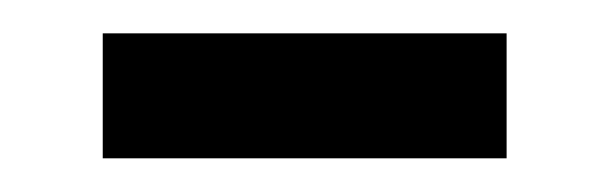

<svg xmlns="http://www.w3.org/2000/svg" viewBox="-20 -325 362 114"><path d="M41 -231V-305.2H280.8V-231Z"/></svg>

Font: f02132580
Style: Regular
Weight: 400
Foundry: Ascender Corporation
Version: Version 1.10